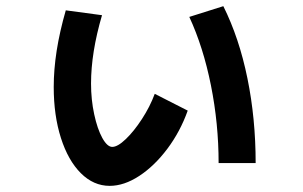

<svg xmlns="http://www.w3.org/2000/svg" viewBox="-20 -583 978 619"><path d="M153.2 -302.6Q153.2 -358.1 162.7 -419.5Q172.3 -480.9 192.1 -549.7L308.9 -534Q291.1 -473.4 282.3 -418.4Q273.5 -363.4 273.5 -313.6Q273.5 -261.8 283.7 -214.5Q293.9 -167.2 309.8 -138.3Q325.8 -109.4 341.9 -109.4Q359.3 -109.4 385.4 -134.4Q411.6 -159.3 437.5 -199.1Q463.4 -238.8 478.9 -280.5L585.2 -226.4Q561.1 -158.8 519.6 -103.4Q478 -48 429.1 -15.9Q380.1 16.2 333.6 16.2Q281.6 16.2 240.6 -24.7Q199.6 -65.6 176.4 -138.2Q153.2 -210.9 153.2 -302.6ZM590.3 -528.5 700 -563.1Q751.3 -460.1 777.7 -330.4Q804.2 -200.7 804.2 -57.3H684.8Q684.8 -184.1 660.1 -307.6Q635.4 -431 590.3 -528.5Z"/></svg>

Font: WEMIX Pretendard Variable
Style: Regular
Weight: 400
Designer: Base glyphs from Inter by Rasmus Andersson; Hangeul glyphs from Noto Sans CJK(Source Han Sans) by Jang Soo-young and Kan
Foundry: Kil Hyung-jin
Version: Version 1.000;Glyphs 3.2 (3208)